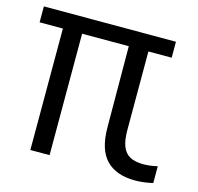

<svg xmlns="http://www.w3.org/2000/svg" viewBox="-86 -633 756 733"><g transform="rotate(15 292.0 -266.0)"><path d="M578 -65.5V1Q540 9.5 507.5 9.5Q433 9.5 393.8 -30.8Q354.5 -71 354 -158.5L352.5 -479.5H168V0.5H92V-479.5H0V-542.5H522V-479.5H430V-169Q430 -127.5 440 -103.5Q450 -79.5 470.2 -69Q490.5 -58.5 523 -58.5Q547.5 -58.5 578 -65.5Z"/></g></svg>

Font: Encode Sans Condensed
Style: Regular
Weight: 400
Width: 3
Designer: Multiple Designers
Foundry: Impallari Type
Version: Version 2.000